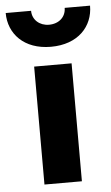

<svg xmlns="http://www.w3.org/2000/svg" viewBox="-78 -712 430 746"><g transform="rotate(-5 137.5 -338.5)"><path d="M-27 -677C-27 -596 32 -531 137 -531C243 -531 302 -596 302 -677H203C203 -642 176 -617 137 -617C100 -617 72 -642 72 -677ZM65 -460V0H211V-460Z"/></g></svg>

Font: Jost
Style: Bold
Weight: 700
Version: Version 3.710